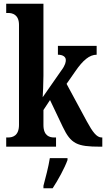

<svg xmlns="http://www.w3.org/2000/svg" viewBox="-20 -780 564 1021"><path d="M13 0H278V-49H267C245 -49 211 -57 211 -115V-195L246 -248L314 -105C357 -15 390 0 512 0H524V-49H520C494 -49 472 -79 442 -134L334 -334L380 -400C421 -460 456 -489 494 -489V-536H288V-489C314 -489 330 -478 330 -461C330 -451 328 -434 306 -405L207 -263C208 -273 211 -342 211 -377V-760H13V-711H24C45 -711 81 -703 81 -648V-116C81 -57 46 -49 24 -49H13ZM211 208V221H260C288 179 324 113 339 71V61H245C238 107 222 166 211 208Z"/></svg>

Font: Noto Serif Bengali ExtraCondensed
Style: Regular
Weight: 400
Width: 2
Designer: Juan Bruce, Universal Thirst, Indian Type Foundry and the Monotype Design Team.
Foundry: Monotype Imaging Inc.
Version: Version 2.003